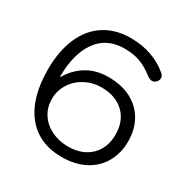

<svg xmlns="http://www.w3.org/2000/svg" viewBox="-164 -852 978 1004"><g transform="rotate(30 325.5 -350.0)"><path d="M49 -351Q49 -462 84 -543Q119 -624 185.5 -667Q252 -710 343 -710Q479 -710 572 -631Q584 -621 584 -606Q584 -590 570 -579Q562 -571 550 -571Q535 -571 519 -584Q476 -617 436.5 -631.5Q397 -646 343 -646Q236 -646 179.5 -567Q123 -488 123 -349L125 -348Q158 -406 213.5 -440.5Q269 -475 345 -475Q426 -475 483.5 -444Q541 -413 571 -358.5Q601 -304 601 -235Q601 -164 569.5 -108Q538 -52 479 -21Q420 10 340 10Q201 10 125 -85Q49 -180 49 -351ZM526 -232Q526 -314 475.5 -362Q425 -410 340 -410Q287 -410 242 -386Q197 -362 170.5 -320Q144 -278 144 -228Q144 -177 170 -137.5Q196 -98 241 -76Q286 -54 340 -54Q425 -54 475.5 -102.5Q526 -151 526 -232Z"/></g></svg>

Font: Kodchasan
Style: Regular
Weight: 400
Version: Version 1.000; ttfautohint (v1.6)